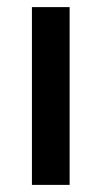

<svg xmlns="http://www.w3.org/2000/svg" viewBox="-20 -520 286 540"><path d="M69.8 -500H175.8V0H69.8Z"/></svg>

Font: Oakes Grotesk
Style: Medium
Weight: 500
Designer: Samuel Oakes
Foundry: Samuel Oakes
Version: Version 1.0 | wf-rip DC20170320